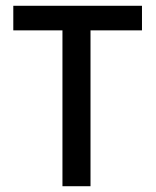

<svg xmlns="http://www.w3.org/2000/svg" viewBox="-20 -644 540 664"><path d="M196 0V-539H26V-624H471V-539H293V0Z"/></svg>

Font: Inconsolata SemiBold
Style: Regular
Weight: 600
Monospace: yes
Designer: Raph Levien, Cyreal, Brenton Simpson
Foundry: Raph Levien, Cyreal, Google
Version: Version 3.100; ttfautohint (v1.8.4.7-5d5b)